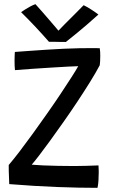

<svg xmlns="http://www.w3.org/2000/svg" viewBox="-20 -897 562 924"><path d="M449 7Q360.5 7 254.8 3Q149 -1 24.5 -11Q24.5 -21 23.5 -38.5Q22.5 -56 22.2 -74Q22 -92 22 -103Q43.5 -128 73.8 -167.5Q104 -207 138 -254Q172 -301 206.2 -349.8Q240.5 -398.5 270.5 -443.5Q300.5 -488.5 323.2 -524Q346 -559.5 356.5 -578.5Q343 -578.5 308.2 -576.5Q273.5 -574.5 228 -571.8Q182.5 -569 135.8 -565.8Q89 -562.5 52 -559.5Q51 -567.5 50.5 -579.8Q50 -592 50 -604Q50 -617 50.5 -628.5Q51 -640 51.5 -647Q83 -649.5 122.5 -652.2Q162 -655 204.5 -657.8Q247 -660.5 288.2 -662.5Q329.5 -664.5 364.5 -665Q373 -665 392.2 -665.2Q411.5 -665.5 431.2 -665.5Q451 -665.5 460 -665Q461.5 -657.5 462 -647.8Q462.5 -638 462.5 -628Q462.5 -613.5 461.8 -601.2Q461 -589 460 -583Q441 -547 413 -502Q385 -457 352.5 -408Q320 -359 286.2 -311Q252.5 -263 222 -221Q191.5 -179 168 -148.5Q144.5 -118 132.5 -104.5Q153 -102.5 186.8 -101Q220.5 -99.5 260.2 -98.8Q300 -98 338.5 -98Q368 -98 397.8 -99Q427.5 -100 454 -101Q454.5 -92 455 -78Q455.5 -64 454.5 -49.5Q454.5 -32 452.8 -16Q451 0 449 7ZM382.5 -872Q391 -868 401.8 -861.8Q412.5 -855.5 423.2 -848.5Q434 -841.5 442.2 -835.5Q450.5 -829.5 453.5 -827Q391 -771 352.2 -739.5Q313.5 -708 297 -695Q288 -695 273 -695.2Q258 -695.5 242 -695.8Q226 -696 215.5 -696Q185 -731 151.5 -766.8Q118 -802.5 81.5 -838.5Q89.5 -844 101.2 -851.5Q113 -859 126 -866Q139 -873 150.5 -877Q166.5 -859.5 184.8 -838.5Q203 -817.5 220 -797.8Q237 -778 249 -764Q261 -750 264.5 -745.5H257.5Q268 -757 290.2 -779.2Q312.5 -801.5 337.8 -826.8Q363 -852 382.5 -872Z"/></svg>

Font: Grandstander Thin
Style: Regular
Weight: 400
Version: Version 1.200